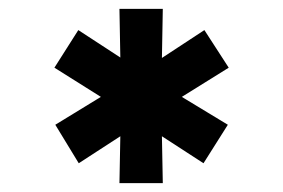

<svg xmlns="http://www.w3.org/2000/svg" viewBox="-20 -720 640 434"><path d="M250 -306 252 -412 158 -351 105 -438 208 -501 103 -567 157 -652 252 -590 250 -700H348L346 -589L442 -652L497 -567L391 -501L495 -438L440 -351L346 -412L348 -306Z"/></svg>

Font: Red Hat Mono
Style: Regular
Weight: 300
Monospace: yes
Designer: Pentagram, MCKL
Foundry: Pentagram, MCKL
Version: Version 1.023